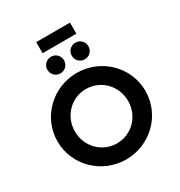

<svg xmlns="http://www.w3.org/2000/svg" viewBox="-217 -1090 1170 1251"><g transform="rotate(-30 368.0 -465.0)"><path d="M241 -859.7H495.1V-943.1H241ZM276.4 -687.5C311.8 -687.5 338.9 -715.3 338.9 -750C338.9 -785.4 311.8 -812.5 276.4 -812.5C241.7 -812.5 213.9 -785.4 213.9 -750C213.9 -715.3 241.7 -687.5 276.4 -687.5ZM459.7 -687.5C495.1 -687.5 522.2 -715.3 522.2 -750C522.2 -785.4 495.1 -812.5 459.7 -812.5C425 -812.5 397.2 -785.4 397.2 -750C397.2 -715.3 425 -687.5 459.7 -687.5ZM368.1 12.5C550.7 12.5 698.6 -132.6 698.6 -312.5C698.6 -492.4 550.7 -637.5 368.1 -637.5C185.4 -637.5 37.5 -492.4 37.5 -312.5C37.5 -132.6 185.4 12.5 368.1 12.5ZM368.1 -108.3C255.6 -108.3 168.1 -199.3 168.1 -312.5C168.1 -425.7 255.6 -516.7 368.1 -516.7C480.6 -516.7 568.1 -425.7 568.1 -312.5C568.1 -199.3 480.6 -108.3 368.1 -108.3Z"/></g></svg>

Font: Afacad
Style: Bold
Weight: 700
Designer: Kristian Moeller
Foundry: Dicotype
Version: Version 1.000